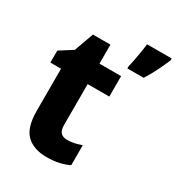

<svg xmlns="http://www.w3.org/2000/svg" viewBox="-183 -874 920 999"><g transform="rotate(30 277.5 -375.0)"><path d="M295 -121Q317 -121 337.5 -125.5Q358 -130 380 -138V-18Q354 -5 321 2.5Q288 10 246 10Q170 10 126.5 -31Q83 -72 83 -174V-426H19V-498L96 -547L138 -663H243V-549H373V-426H243V-178Q243 -121 295 -121ZM555 -749Q540 -713 521.5 -675.5Q503 -638 479 -600H381V-613Q386 -632 391 -658.5Q396 -685 400.5 -712Q405 -739 407 -760H555Z"/></g></svg>

Font: Noto Sans Telugu SemiCondensed ExtraBold
Style: Regular
Weight: 800
Width: 4
Designer: Jelle Bosma - Monotype Design Team
Foundry: Monotype Imaging Inc.
Version: Version 2.005; ttfautohint (v1.8.4.7-5d5b)